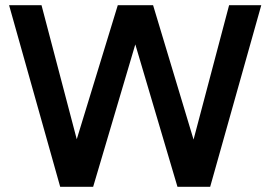

<svg xmlns="http://www.w3.org/2000/svg" viewBox="-20 -720 1042 740"><path d="M212 0 15 -700H140L298 -99H250L434 -700H570L751 -99H704L863 -700H987L790 0H664L484 -608H519L339 0Z"/></svg>

Font: SUSE Thin SemiBold
Style: Regular
Weight: 600
Version: Version 1.000